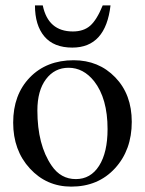

<svg xmlns="http://www.w3.org/2000/svg" viewBox="-20 -684 540 714"><path d="M362 -664H391Q373 -507 249 -507Q180 -507 145 -548.5Q110 -590 110 -664H139Q159 -567 251 -567Q291 -567 315.5 -588.5Q340 -610 362 -664ZM470 -231Q470 -126 407.5 -58Q345 10 245 10Q153 10 91 -57.5Q29 -125 29 -228Q29 -332 91 -396Q153 -460 254 -460Q347 -460 408.5 -396.5Q470 -333 470 -231ZM380 -204Q380 -318 330 -382Q290 -432 235 -432Q183 -432 151 -389.5Q119 -347 119 -273Q119 -145 172 -68Q206 -18 262 -18Q317 -18 348.5 -67.5Q380 -117 380 -204Z"/></svg>

Font: STIX Math
Style: Regular
Weight: 400
Designer: MicroPress Inc., with final additions and corrections provided by Coen Hoffman, Elsevier (retired)
Version: Version 1.1.1